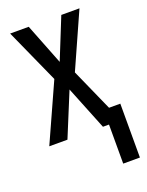

<svg xmlns="http://www.w3.org/2000/svg" viewBox="-138 -607 663 864"><g transform="rotate(-20 194.0 -175.0)"><path d="M299 187V0H270L186 -209L100 0H13L138 -277L21 -537H110L187 -341L266 -537H353L235 -273L325 -71H379V187Z"/></g></svg>

Font: Noto Sans Display Condensed
Style: Regular
Weight: 400
Width: 3
Designer: Monotype Design Team
Foundry: Monotype Imaging Inc.
Version: Version 1.900